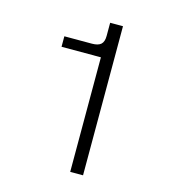

<svg xmlns="http://www.w3.org/2000/svg" viewBox="-105 -782 770 867"><g transform="rotate(15 280.0 -348.5)"><path d="M303 -535.5H119V-584.5H248Q276.5 -584.5 289.8 -596.2Q303 -608 303 -635.5V-697H363V0H303Z"/></g></svg>

Font: HK Grotesk Light
Style: Regular
Weight: 300
Designer: Alfredo Marco Pradil
Foundry: Hanken Design Co.
Version: Version 3.001